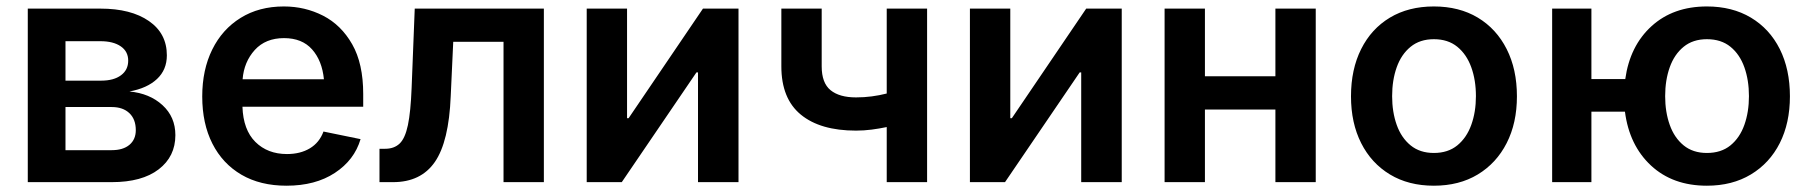

<svg xmlns="http://www.w3.org/2000/svg" viewBox="-20 -573 5694 604"><path d="M67.4 0V-545.9H295.9Q392.1 -545.9 448.5 -506.8Q504.9 -467.8 504.9 -398.9Q504.9 -353.5 473.9 -324.5Q442.9 -295.4 387.2 -285.2Q450.7 -279.3 491.2 -242.2Q531.7 -205.1 531.7 -147.9Q531.7 -80.6 479.2 -40.3Q426.8 0 331.5 0ZM186 -100.6H331.5Q367.2 -100.6 387.2 -117.4Q407.2 -134.3 407.2 -163.6Q407.2 -197.8 387 -217Q366.7 -236.3 331.5 -236.3H186ZM186 -319.3H298.3Q337.9 -319.3 360.6 -336.2Q383.3 -353 383.3 -382.3Q383.3 -411.1 359.9 -427.2Q336.4 -443.4 295.9 -443.4H186Z M881.3 11.2Q798.8 11.2 739.5 -23.4Q680.2 -58.1 648.2 -121.1Q616.2 -184.1 616.2 -269.5Q616.2 -353.5 647.7 -417.2Q679.2 -481 737.1 -516.8Q794.9 -552.7 873 -552.7Q939.5 -552.7 996.3 -523.7Q1053.2 -494.6 1087.9 -433.8Q1122.6 -373 1122.6 -277.3V-237.3H742.7Q745.1 -164.6 783.4 -126.5Q821.8 -88.4 882.8 -88.4Q924.8 -88.4 954.8 -106.4Q984.9 -124.5 997.6 -159.2L1114.3 -135.3Q1094.7 -69.3 1033.4 -29.1Q972.2 11.2 881.3 11.2ZM743.2 -323.7H999Q993.2 -382.3 961.7 -417.7Q930.2 -453.1 873.5 -453.1Q815.4 -453.1 781.5 -415.8Q747.6 -378.4 743.2 -323.7Z M1173.8 0V-105H1191.9Q1219.7 -105 1237.1 -121.3Q1254.4 -137.7 1263.2 -179.4Q1272 -221.2 1274.9 -296.9L1284.7 -545.9H1690.9V0H1564V-441.4H1405.8L1397.9 -270.5Q1392.1 -127.4 1348.1 -63.7Q1304.2 0 1216.3 0Z M2303.2 0H2175.8V-345.2H2170.9L1936 0H1825.7V-545.9H1952.6V-201.2H1957.5L2191.4 -545.9H2303.2Z M2672.9 -162.1Q2560.5 -162.1 2499.3 -212.4Q2438 -262.7 2438 -364.3V-545.9H2564.9V-364.3Q2564.9 -312 2592.8 -289.3Q2620.6 -266.6 2672.9 -266.6Q2698.7 -266.6 2722.4 -269.8Q2746.1 -272.9 2769.5 -278.8V-545.9H2896.5V0H2769.5V-173.3Q2746.6 -168.5 2722.2 -165.3Q2697.8 -162.1 2672.9 -162.1Z M3508.8 0H3381.3V-345.2H3376.5L3141.6 0H3031.2V-545.9H3158.2V-201.2H3163.1L3397 -545.9H3508.8Z M3770.5 -545.9V-333H3992.2V-545.9H4119.1V0H3992.2V-228.5H3770.5V0H3643.6V-545.9Z M4490.7 11.2Q4411.1 11.2 4352.5 -24.2Q4293.9 -59.6 4262 -122.8Q4230 -186 4230 -270Q4230 -355 4262 -418.7Q4293.9 -482.4 4352.5 -517.6Q4411.1 -552.7 4490.7 -552.7Q4570.3 -552.7 4628.9 -517.6Q4687.5 -482.4 4719.7 -418.7Q4752 -355 4752 -270Q4752 -186 4719.7 -122.8Q4687.5 -59.6 4628.9 -24.2Q4570.3 11.2 4490.7 11.2ZM4490.7 -91.8Q4535.2 -91.8 4564.5 -115.7Q4593.8 -139.6 4608.4 -180.2Q4623 -220.7 4623 -270.5Q4623 -320.8 4608.4 -361.3Q4593.8 -401.9 4564.5 -425.8Q4535.2 -449.7 4490.7 -449.7Q4446.8 -449.7 4417.5 -425.8Q4388.2 -401.9 4373.8 -361.3Q4359.4 -320.8 4359.4 -270.5Q4359.4 -220.7 4373.8 -180.2Q4388.2 -139.6 4417.5 -115.7Q4446.8 -91.8 4490.7 -91.8Z M4862.8 0V-545.9H4986.3V-324.2H5092.8Q5107.4 -428.7 5175.5 -490.7Q5243.7 -552.7 5349.6 -552.7Q5429.2 -552.7 5488 -517.6Q5546.9 -482.4 5578.9 -418.7Q5610.8 -355 5610.8 -270Q5610.8 -186 5578.9 -122.8Q5546.9 -59.6 5488 -24.2Q5429.2 11.2 5349.6 11.2Q5242.2 11.2 5173.8 -52.2Q5105.5 -115.7 5091.8 -221.7H4986.3V0ZM5349.6 -91.8Q5394.5 -91.8 5423.8 -115.7Q5453.1 -139.6 5467.5 -180.2Q5481.9 -220.7 5481.9 -270.5Q5481.9 -320.8 5467.5 -361.3Q5453.1 -401.9 5423.8 -425.8Q5394.5 -449.7 5349.6 -449.7Q5305.7 -449.7 5276.4 -425.8Q5247.1 -401.9 5232.7 -361.3Q5218.3 -320.8 5218.3 -270.5Q5218.3 -220.7 5232.7 -180.2Q5247.1 -139.6 5276.4 -115.7Q5305.7 -91.8 5349.6 -91.8Z"/></svg>

Font: Inter SemiBold
Style: Regular
Weight: 600
Designer: Rasmus Andersson
Foundry: rsms
Version: Version 4.001;git-9221beed3